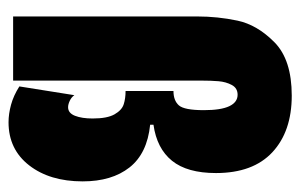

<svg xmlns="http://www.w3.org/2000/svg" viewBox="-150 -560 720 461"><g transform="rotate(90 210.5 -329.0)"><path d="M187 -15 208 -147Q213 -140 221.5 -136Q230 -132 237 -132Q251 -132 257.5 -148.5Q264 -165 264 -191Q264 -226 254 -243.5Q244 -261 230 -265.5Q216 -270 198 -270V-385Q221 -385 232.5 -398Q244 -411 244 -458Q244 -499 234.5 -519Q225 -539 207 -539Q191 -539 183.5 -525Q176 -511 174.5 -493Q173 -475 173 -451V0H19V-442Q19 -491 29 -538.5Q39 -586 81 -627.5Q123 -669 209 -669Q295 -669 345 -622.5Q395 -576 395 -487Q395 -418 365.5 -381.5Q336 -345 279 -337V-329Q348 -322 381.5 -279.5Q415 -237 415 -167Q415 -88 376.5 -38.5Q338 11 273 11Q253 11 231 5Q209 -1 187 -15Z"/></g></svg>

Font: Bricolage Grotesque 96pt Condensed ExBd
Style: Regular
Weight: 800
Width: 3
Designer: Mathieu Triay
Foundry: Atelier Triay
Version: Version 1.001;Glyphs 3.2 (3207)